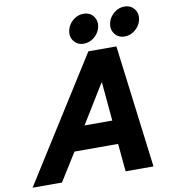

<svg xmlns="http://www.w3.org/2000/svg" viewBox="-152 -960 920 1040"><g transform="rotate(-10 308.0 -440.0)"><path d="M-57.5 0 368.3 -675H522.5L607.5 0H454.2L440 -153.3H200L104.2 0ZM278.3 -283.3H430.8L411.7 -495H408.3ZM577.5 -720Q541.7 -720 522.1 -746.2Q502.5 -772.5 511.7 -808.3Q520 -839.2 545.4 -859.6Q570.8 -880 601.7 -880Q638.3 -880 657.5 -853.3Q676.7 -826.7 667.5 -791.7Q659.2 -760.8 633.3 -740.4Q607.5 -720 577.5 -720ZM352.5 -720Q316.7 -720 297.1 -746.2Q277.5 -772.5 286.7 -808.3Q295 -839.2 320.4 -859.6Q345.8 -880 376.7 -880Q413.3 -880 432.5 -853.3Q451.7 -826.7 442.5 -791.7Q434.2 -760.8 408.3 -740.4Q382.5 -720 352.5 -720Z"/></g></svg>

Font: Funnel Sans Light ExtraBold
Style: Italic
Weight: 800
Italic angle: -14.036°
Version: Version 1.000